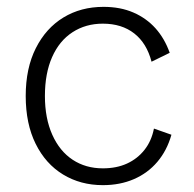

<svg xmlns="http://www.w3.org/2000/svg" viewBox="-20 -530 566 560"><path d="M282 -510Q331 -510 369 -493.5Q407 -477 433.5 -447.5Q460 -418 475 -376L422 -350Q408 -404 371.5 -432.5Q335 -461 280 -461Q230 -461 191.5 -436Q153 -411 132 -363.5Q111 -316 111 -250Q111 -185 132.5 -137Q154 -89 192 -64Q230 -39 280 -39Q320 -39 350.5 -53Q381 -67 401.5 -93Q422 -119 429 -155L480 -137Q467 -91 439 -58Q411 -25 370.5 -7.5Q330 10 280 10Q215 10 164 -21Q113 -52 84 -110.5Q55 -169 55 -250Q55 -331 84.5 -389.5Q114 -448 165 -479Q216 -510 282 -510Z"/></svg>

Font: Kantumruy Pro Light
Style: Regular
Weight: 300
Version: Version 1.002